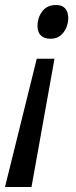

<svg xmlns="http://www.w3.org/2000/svg" viewBox="-33 -566 303 768"><path d="M-13 182 114 -331H185L93 182ZM168 -411Q144 -411 130.5 -424Q117 -437 117 -462Q117 -495 136 -520.5Q155 -546 192 -546Q215 -546 227.5 -532.5Q240 -519 240 -493Q240 -474 232 -455Q224 -436 208.5 -423.5Q193 -411 168 -411Z"/></svg>

Font: Noto Sans Display
Style: Italic
Weight: 400
Italic angle: -12°
Designer: Monotype Design Team
Foundry: Monotype Imaging Inc.
Version: Version 2.003